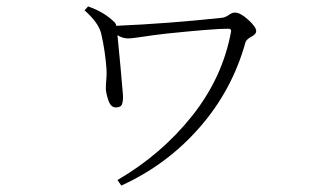

<svg xmlns="http://www.w3.org/2000/svg" viewBox="-20 -528 1040 595"><path d="M253 -508Q303 -491 336 -458Q340 -453 340 -448Q502 -455 669 -473Q680 -475 689.5 -482Q699 -489 708 -489Q725 -489 749.5 -466.5Q774 -444 774 -432Q774 -422 759.5 -414.5Q745 -407 741 -398Q700 -249 598.5 -133Q497 -17 356 47L344 30Q481 -50 575.5 -169Q670 -288 696 -430Q698 -439 687 -439Q642 -439 497 -424Q453 -419 421.5 -414Q390 -409 376 -409Q360 -409 344 -419Q354 -319 361 -234Q362 -217 358.5 -206Q355 -195 339 -195Q323 -195 315.5 -218Q308 -241 308 -254Q308 -268 309.5 -281.5Q311 -295 310 -314Q306 -370 294 -422Q287 -456 242 -496Z"/></svg>

Font: Minh Nguyen ExtraLight
Style: Regular
Weight: 250
Designer: Ryoko NISHIZUKA 西塚涼子 (kana & ideographs); Frank Grießhammer (Latin, Greek & Cyrillic); Wenlong ZHANG 张文龙 (bopomofo); San
Foundry: Adobe
Version: Version 1.100;July 7, 2023;FontCreator 14.0.0.2814 64-bit